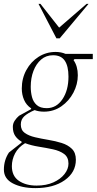

<svg xmlns="http://www.w3.org/2000/svg" viewBox="-28 -727 497 987"><path d="M198 -153Q171 -153 150 -161Q115 -146 97 -129.5Q79 -113 79 -87Q79 -58 99.5 -43.5Q120 -29 152 -21.5Q184 -14 220.5 -8Q257 -2 289 8Q321 18 341.5 38Q362 58 362 94Q362 159 304.5 199.5Q247 240 154 240Q85 240 38.5 216Q-8 192 -8 145Q-8 96 18 57L83 6V1Q63 -10 50.5 -28Q38 -46 38 -75Q38 -92 47.5 -106.5Q57 -121 70 -132L132 -166V-170Q107 -187 95.5 -214Q84 -241 84 -272Q84 -324 107.5 -367Q131 -410 170.5 -435Q210 -460 258 -460Q286 -460 309 -450H449V-423H355L350 -418Q372 -387 372 -340Q372 -294 349.5 -251Q327 -208 287.5 -180.5Q248 -153 198 -153ZM212 -171Q262 -171 293 -217Q324 -263 324 -333Q324 -387 305 -415Q286 -443 245 -443Q209 -443 183.5 -421Q158 -399 144 -362.5Q130 -326 130 -281Q130 -253 136.5 -228Q143 -203 161 -187Q179 -171 212 -171ZM33 127Q33 178 69 202.5Q105 227 160 227Q210 227 246.5 210.5Q283 194 303.5 168Q324 142 324 114Q324 81 301.5 64.5Q279 48 244 40.5Q209 33 171 27Q133 21 101 9Q66 30 49.5 61.5Q33 93 33 127ZM262 -530 170 -707H180L276 -585L417 -707H427L279 -530Z"/></svg>

Font: Spectral ExtraLight
Style: Italic
Weight: 275
Italic angle: -10°
Designer: Jean-Baptiste Levee
Foundry: Production Type
Version: Version 2.001